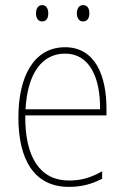

<svg xmlns="http://www.w3.org/2000/svg" viewBox="-20 -722 490 752"><path d="M121 -670C121 -653 128 -638 145 -638C162 -638 169 -651 169 -670C169 -687 162 -702 145 -702C128 -702 121 -686 121 -670ZM281 -670C281 -653 289 -638 305 -638C323 -638 330 -652 330 -670C330 -688 323 -702 305 -702C289 -702 281 -687 281 -670ZM235 -537C111 -537 52 -420 52 -262C52 -98 113 10 250 10C301 10 342 -2 380 -22V-51C333 -25 298 -15 250 -15C137 -15 77 -106 79 -270H397V-297C397 -425 353 -537 235 -537ZM235 -512C331 -512 373 -418 372 -294H80C88 -439 147 -512 235 -512Z"/></svg>

Font: Noto Sans Oriya Cond Thin
Style: Regular
Weight: 100
Width: 3
Designer: Amélie Bonet and Sol Matas
Foundry: Google LLC
Version: Version 2.006